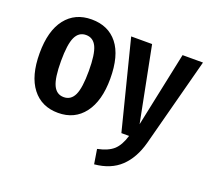

<svg xmlns="http://www.w3.org/2000/svg" viewBox="-128 -702 1171 1078"><g transform="rotate(20 457.5 -163.0)"><path d="M456 -265Q456 -133 400 -59Q344 15 245 15Q146 15 90 -57.5Q34 -130 34 -265Q34 -399 90 -471Q146 -543 245 -543Q345 -543 400.5 -473Q456 -403 456 -265ZM162 -265Q162 -164 182 -121.5Q202 -79 245 -79Q288 -79 308 -121.5Q328 -164 328 -265Q328 -366 308 -408Q288 -450 245 -450Q202 -450 182 -407.5Q162 -365 162 -265ZM774 2Q748 98 690 153Q632 208 535 217L521 130Q584 117 615.5 88.5Q647 60 665 0H619L485 -529H610L698 -82L792 -529H914Z"/></g></svg>

Font: Fira Sans Extra Condensed Medium
Style: Regular
Weight: 500
Width: 1
Designer: Carrois Corporate & Edenspiekermann AG
Foundry: Carrois Corporate GbR & Edenspiekermann AG
Version: Version 4.203